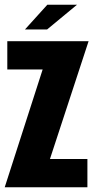

<svg xmlns="http://www.w3.org/2000/svg" viewBox="-25 -795 396 815"><path d="M-5 0 156 -500H6V-620H351L187 -120H346V0ZM81 -670 176 -775H302L175 -670Z"/></svg>

Font: Smooch Sans Black
Style: Regular
Weight: 900
Designer: Robert E. Leuschke
Foundry: Robert E. Leuschke
Version: Version 1.010; ttfautohint (v1.8.3)